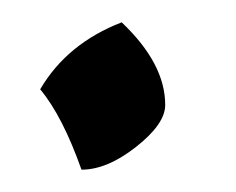

<svg xmlns="http://www.w3.org/2000/svg" viewBox="-20 -131 211 172"><path d="M128 -37Q128 -20 102 0.5Q76 21 53 21Q36 -27 16 -51Q40 -92 89 -111Q128 -74 128 -37Z"/></svg>

Font: Rosarivo
Style: Italic
Weight: 400
Version: Version 1.003